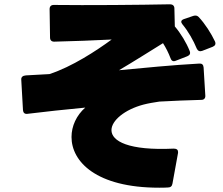

<svg xmlns="http://www.w3.org/2000/svg" viewBox="-20 -813 1040 894"><path d="M762 60C774 60 781 54 783 42L809 -101C809 -103 809 -104 809 -106C809 -115 803 -121 789 -121C578 -111 499 -156 499 -207C499 -252 561 -303 648 -326C671 -332 696 -336 722 -340C788 -344 853 -346 918 -348C930 -348 937 -356 936 -368L928 -499C927 -512 920 -518 908 -517C780 -510 652 -497 534 -486C602 -526 676 -573 739 -612C753 -590 765 -566 774 -542C778 -530 786 -525 798 -530L852 -551C864 -556 868 -564 863 -576C848 -614 822 -657 794 -690L792 -774C792 -786 784 -793 772 -793C628 -790 388 -788 230 -790C218 -790 211 -783 211 -771L213 -638C213 -626 220 -619 232 -619C322 -621 421 -625 500 -629C429 -577 315 -502 210 -468C176 -466 139 -464 101 -462C86 -461 78 -454 79 -442L87 -300C88 -288 95 -281 108 -283C190 -293 281 -303 377 -312C336 -276 313 -226 313 -175C313 -61 427 61 721 61C734 61 748 61 762 60ZM921 -576 970 -595C982 -600 986 -608 981 -620C963 -658 935 -702 905 -734C898 -741 890 -742 880 -739L836 -724C828 -721 824 -717 824 -712C824 -708 826 -704 830 -699C856 -668 881 -624 896 -587C901 -576 910 -572 921 -576Z"/></svg>

Font: LINE Seed JP App_OTF ExtraBold
Style: Regular
Weight: 800
Designer: LINE & Fontrix & Fontworks
Version: Version 1.013